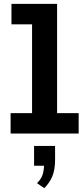

<svg xmlns="http://www.w3.org/2000/svg" viewBox="-20 -683 432 982"><path d="M34.2 0V-104.5H144V-558.6H38.6V-663.1H272V-104.5H382.3V0ZM206.5 279.3 169.4 253.9Q194.3 229 200.2 202.6Q206.1 176.3 205.1 151.9L226.1 164.6H154.3V63.5H261.7V133.3Q261.7 186.5 247.1 220.2Q232.4 253.9 206.5 279.3Z"/></svg>

Font: Anaheim
Style: Bold
Weight: 700
Version: Version 2.001